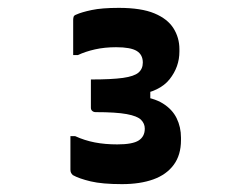

<svg xmlns="http://www.w3.org/2000/svg" viewBox="-20 -815 640 488"><path d="M436 -684Q436 -645 411 -613.5Q386 -582 329 -574L362 -597V-550L329 -571Q370 -567 394 -552Q418 -537 429 -514.5Q440 -492 440 -465V-459Q440 -421 421.5 -396Q403 -371 369.5 -359Q336 -347 290 -347Q240 -347 210.5 -354Q181 -361 165 -370Q162 -373 160.5 -376Q159 -379 159 -384Q159 -389 159 -400.5Q159 -412 159 -426.5Q159 -441 159 -453Q159 -465 159 -469H171Q195 -458 221 -453Q247 -448 278 -448Q317 -448 332.5 -458Q348 -468 348 -488Q348 -501 338.5 -510.5Q329 -520 302 -525Q275 -530 223 -530Q218 -530 214.5 -533Q211 -536 211 -541Q211 -546 211 -562Q211 -578 211 -593Q211 -608 211 -613Q264 -613 292.5 -617Q321 -621 332 -630.5Q343 -640 343 -656Q343 -676 327.5 -685.5Q312 -695 275 -695Q246 -695 221.5 -689.5Q197 -684 178 -675H166Q166 -679 166 -691.5Q166 -704 166 -720Q166 -736 166 -748.5Q166 -761 166 -765Q166 -768 167 -772Q168 -776 174 -778Q187 -784 213 -789.5Q239 -795 282 -795Q339 -795 372.5 -781Q406 -767 421 -743Q436 -719 436 -690Z"/></svg>

Font: Recursive Monospace
Style: Bold
Weight: 700
Version: Version 1.047